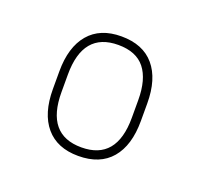

<svg xmlns="http://www.w3.org/2000/svg" viewBox="-62 -759 417 400"><g transform="rotate(20 146.5 -558.5)"><path d="M146 -426Q99 -426 74 -455.5Q49 -485 49 -539V-578Q49 -632 74 -661.5Q99 -691 146 -691Q194 -691 219 -661.5Q244 -632 244 -578V-539Q244 -485 219 -455.5Q194 -426 146 -426ZM146 -445Q224 -445 224 -539V-578Q224 -624 205 -648Q186 -672 146 -672Q68 -672 68 -578V-539Q68 -445 146 -445Z"/></g></svg>

Font: Sofia Sans Condensed Thin
Style: Regular
Weight: 250
Version: Version 4.100